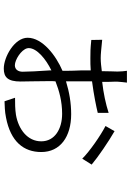

<svg xmlns="http://www.w3.org/2000/svg" viewBox="146 -806 707 1040"><g transform="rotate(90 500.0 -285.5)"><path d="M421 -43C421 -73 419 -130 419 -191V-202C419 -212 419 -222 420 -232C471 -252 528 -268 596 -268C677 -268 745 -229 745 -155C745 -81 681 -32 602 -18C570 -13 539 -13 509 -13L528 44C550 43 583 43 616 36C747 11 803 -60 803 -155C803 -258 720 -317 598 -317C537 -317 479 -307 420 -289V-307C420 -309 420 -310 420 -312V-321C420 -346 420 -374 420 -400V-410C420 -412 420 -414 420 -415V-430C496 -440 558 -453 591 -461V-520C541 -504 485 -492 423 -485C424 -520 421 -551 422 -569C423 -583 425 -605 427 -619H363C365 -607 367 -585 367 -568C367 -552 365 -520 365 -483C342 -480 316 -477 294 -477C273 -477 245 -480 195 -485L196 -426C245 -421 263 -421 294 -421C316 -421 338 -421 361 -423C361 -408 361 -393 361 -377V-367C362 -341 363 -316 363 -295V-270C281 -235 184 -162 184 -81C184 -10 288 48 351 48C398 48 421 26 421 -43ZM871 -428C831 -462 746 -520 690 -552L662 -503C713 -477 801 -416 839 -377L871 -428ZM240 -87C240 -131 299 -180 361 -210V-198C365 -140 368 -83 368 -54C368 -30 356 -12 333 -12C304 -12 249 -46 241 -79L240 -86V-87Z"/></g></svg>

Font: Glow Sans SC Normal
Style: Regular
Weight: 400
Designer: Ryoko NISHIZUKA (kana, bopomofo & ideographs); Paul D. Hunt (Latin, Greek & Cyrillic); Sandoll Communications, Soo-young
Version: Version 0.93